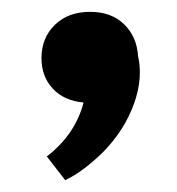

<svg xmlns="http://www.w3.org/2000/svg" viewBox="-20 -169 299 324"><path d="M132 -149Q168 -149 189.5 -128Q211 -107 213 -74Q216 -61 216 -47Q216 -6 191 39Q172 72 143 98Q114 124 90 135L59 95Q107 58 121 4Q88 1 69 -19.5Q50 -40 50 -71Q50 -105 72.5 -127Q95 -149 132 -149Z"/></svg>

Font: Freesentation 8 ExtraBold
Style: Regular
Weight: 800
Designer: glyphs from Roboto by Christian Robertson / Hangul glyphs from Noto Sans CJK(Source Han Sans) by Jang Soo-young and Kang
Foundry: PT&
Version: Version 2.001